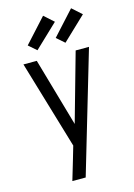

<svg xmlns="http://www.w3.org/2000/svg" viewBox="-143 -838 786 1126"><g transform="rotate(-15 250.0 -275.5)"><path d="M151 215Q160 185 169 154.5Q178 124 187 94L210 15L51 -520H132L251 -105L368 -520H449L232 215ZM322 -579 274 -621 406 -766 464 -714ZM152 -579 104 -621 236 -766 294 -714Z"/></g></svg>

Font: Iosevka Term
Style: Regular
Weight: 400
Monospace: yes
Designer: Belleve Invis
Foundry: Belleve Invis
Version: Version 30.0.1